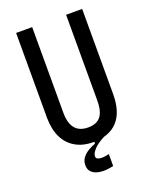

<svg xmlns="http://www.w3.org/2000/svg" viewBox="-153 -744 796 1000"><g transform="rotate(-20 245.0 -244.5)"><path d="M300 164Q280 169 256.5 170.5Q233 172 212.5 167Q192 162 178.5 148.5Q165 135 165 111Q165 87 178.5 69.5Q192 52 212 40.5Q232 29 251 22V7L307 0V5Q266 26 247 47.5Q228 69 228 84Q228 94 235.5 98.5Q243 103 255 103.5Q267 104 279.5 102Q292 100 300 98ZM247 12Q206 12 175.5 1Q145 -10 123 -29.5Q101 -49 87.5 -74.5Q74 -100 68 -129.5Q62 -159 62 -188V-660H151V-185Q151 -146 162 -120Q173 -94 194.5 -81.5Q216 -69 247 -69Q278 -69 298.5 -81Q319 -93 329 -118.5Q339 -144 339 -185V-660H428V-188Q428 -89 381.5 -38.5Q335 12 247 12Z"/></g></svg>

Font: Bricolage Grotesque 24pt Condensed
Style: Regular
Weight: 400
Width: 3
Designer: Mathieu Triay
Foundry: Atelier Triay
Version: Version 1.001;gftools[0.9.33.dev8+g029e19f]